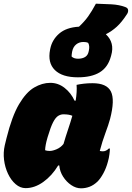

<svg xmlns="http://www.w3.org/2000/svg" viewBox="-20 -1012 716 1043"><path d="M501 -992Q545 -991 586.5 -988.5Q628 -986 660 -974Q675 -969 676 -957Q677 -945 669 -934Q641 -891 614 -866.5Q587 -842 555 -826Q604 -780 584 -711L582 -704Q566 -646 521.5 -619Q477 -592 403 -592Q318 -592 278 -631.5Q238 -671 252 -742L253 -747Q263 -796 301.5 -829.5Q340 -863 409 -867Q439 -895 459 -923Q479 -951 501 -992ZM433 -784Q410 -784 393.5 -770.5Q377 -757 372 -732L371 -726Q369 -714 369 -705Q381 -693 404 -693Q427 -693 442.5 -702.5Q458 -712 462 -734L463 -739Q468 -763 459 -779Q453 -782 446.5 -783Q440 -784 433 -784ZM253 -562Q296 -562 331 -534.5Q366 -507 385 -465H391Q399 -515 396 -551Q414 -555 436 -557.5Q458 -560 483 -560Q560 -560 582.5 -515Q605 -470 578 -366Q569 -333 552.5 -289Q536 -245 522 -192Q532 -190 539 -190Q556 -190 571 -205H577Q577 -194 574.5 -174Q572 -154 566 -133Q557 -99 541.5 -70.5Q526 -42 510 -26Q489 -6 466.5 2.5Q444 11 420 11Q393 11 367 -6.5Q341 -24 323 -52Q305 -80 302 -113H296Q262 -57 215 -23.5Q168 10 119 10Q90 10 65 -11.5Q40 -33 23.5 -68Q7 -103 2 -143.5Q-3 -184 6 -223L15 -260Q45 -381 83.5 -446Q122 -511 165.5 -536.5Q209 -562 253 -562ZM225 -196Q234 -192 250 -192Q266 -192 288 -201.5Q310 -211 325 -230Q337 -271 350 -309.5Q363 -348 373 -383Q356 -391 324 -391Q310 -391 296 -382.5Q282 -374 268.5 -348Q255 -322 239 -268L237 -261Q226 -223 225 -196Z"/></svg>

Font: Recursive Sn Csl St XBk
Style: Italic
Weight: 1000
Italic angle: -15°
Version: Version 1.085;hotconv 1.1.0;makeotfexe 2.6.0; ttfautohint (v